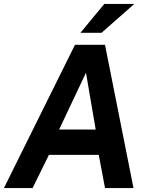

<svg xmlns="http://www.w3.org/2000/svg" viewBox="-28 -949 759 969"><path d="M-8.2 0 350.5 -723H501.9L645.7 0H502L470.4 -167.5H219L136.5 0ZM270.3 -295.1H455L405.9 -582ZM377.8 -783.5 498.3 -929H649.7L484.4 -783.5Z"/></svg>

Font: Public Sans Thin
Style: Italic
Weight: 100
Italic angle: -8°
Designer: The Public Sans project authors (U.S. Web Design System). Libre Franklin designed by Pablo Impallari and Rodrigo Fuenzal
Version: Version 2.000